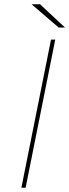

<svg xmlns="http://www.w3.org/2000/svg" viewBox="-20 -887 327 907"><path d="M81 0 221 -700H241L101 0ZM257 -757 129 -867H169L287 -757Z"/></svg>

Font: Montserrat Thin Thin
Style: Italic
Weight: 250
Italic angle: -11.3°
Version: Version 9.000